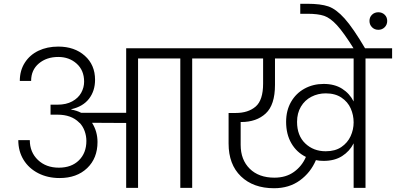

<svg xmlns="http://www.w3.org/2000/svg" viewBox="-20 -996 2099 1018"><path d="M1140 -686H999V0H936V-686H712V0H649V-344L468 -345Q497 -299 497 -243Q497 -157 442 -104.5Q387 -52 296 -52Q233 -52 183 -77.5Q133 -103 105 -148.5Q77 -194 77 -253H138Q138 -189 181 -148Q224 -107 292 -107Q359 -107 398.5 -146Q438 -185 438 -249Q438 -275 429 -300.5Q420 -326 402 -345H400L399 -347Q358 -388 285 -388H248V-441H285Q331 -441 363 -458.5Q395 -476 410.5 -504Q426 -532 426 -563Q426 -623 386.5 -658.5Q347 -694 289 -694Q227 -694 186 -659.5Q145 -625 145 -567H85Q85 -622 111.5 -663.5Q138 -705 184 -727Q230 -749 289 -749Q375 -749 429.5 -700.5Q484 -652 484 -573Q484 -514 452 -472.5Q420 -431 358 -417V-415Q387 -410 410 -398H649V-740H1140Z M2059 -740V-686H1918V0H1855V-236Q1834 -194 1794 -168.5Q1754 -143 1696 -143Q1672 -143 1655 -147Q1627 -81 1570 -39.5Q1513 2 1433 2Q1323 2 1257.5 -61Q1192 -124 1192 -235V-397H1230Q1296 -397 1335.5 -431Q1375 -465 1375 -553V-686H1075V-740ZM1435 -54Q1496 -54 1538.5 -84.5Q1581 -115 1602 -164Q1553 -188 1525 -236Q1497 -284 1497 -350Q1497 -410 1523 -455.5Q1549 -501 1594.5 -526Q1640 -551 1696 -551Q1754 -551 1794 -525.5Q1834 -500 1855 -458V-686H1438V-546Q1438 -440 1389 -394.5Q1340 -349 1259 -349H1256V-228Q1256 -149 1304 -101.5Q1352 -54 1435 -54ZM1707 -194Q1757 -194 1790 -216.5Q1823 -239 1839 -274Q1855 -309 1855 -347Q1855 -386 1839.5 -421Q1824 -456 1790.5 -478.5Q1757 -501 1707 -501Q1666 -501 1631 -483Q1596 -465 1575.5 -430.5Q1555 -396 1555 -350Q1555 -277 1598.5 -235.5Q1642 -194 1707 -194Z M1857 -736Q1802 -824 1766.5 -862.5Q1731 -901 1698.5 -912Q1666 -923 1610 -923H1572V-976H1609Q1680 -976 1721 -962Q1762 -948 1807 -898Q1852 -848 1918 -736ZM2033 -885Q2033 -865 2019.5 -851.5Q2006 -838 1986 -838Q1966 -838 1952.5 -851.5Q1939 -865 1939 -885Q1939 -905 1952.5 -918Q1966 -931 1986 -931Q2006 -931 2019.5 -918Q2033 -905 2033 -885Z"/></svg>

Font: A Bank Premium Light
Style: Regular
Weight: 300
Designer: Ninad Kale (Devanagari), Jonny Pinhorn (Latin), Htun Naung (Myanmar)
Foundry: Indian Type Foundry
Version: 4.004